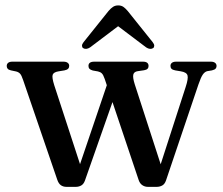

<svg xmlns="http://www.w3.org/2000/svg" viewBox="-20 -702 845 727"><path d="M267.5 5.5H231.5Q219.5 5.5 210.8 -0.5Q202 -6.5 197 -21L67.5 -399Q61.5 -417.5 55.5 -423.5Q49.5 -429.5 40.5 -431.5L21.5 -435.5Q12.5 -437.5 9 -441.8Q5.5 -446 5.5 -452Q5.5 -460 11 -464.2Q16.5 -468.5 26.5 -468.5H220.5Q230.5 -468.5 236.2 -464.2Q242 -460 242 -452.5Q242 -446 238 -441.8Q234 -437.5 224 -435.5L202.5 -432Q183 -429 179.5 -419Q176 -409 185.5 -379L291 -56L268.5 -37.5L392.5 -403L427.5 -377L301.5 -18Q296.5 -4.5 287.2 0.5Q278 5.5 267.5 5.5ZM574 5.5H539.5Q528.5 5.5 519 -0.8Q509.5 -7 505 -20.5L376.5 -403Q371 -419 365.5 -424.2Q360 -429.5 351 -431.5L331.5 -435Q322.5 -437.5 318.8 -441.5Q315 -445.5 315 -452.5Q315 -468.5 337 -468.5H521.5Q542.5 -468.5 542.5 -452Q542.5 -445.5 538.5 -441.5Q534.5 -437.5 525.5 -436L501.5 -432.5Q487.5 -430.5 484.8 -419.8Q482 -409 490 -383.5L596.5 -55L574 -35.5L683 -372.5Q693.5 -404.5 690 -416.5Q686.5 -428.5 664.5 -432L643.5 -435.5Q633.5 -437.5 629.5 -441.5Q625.5 -445.5 625.5 -452.5Q625.5 -460 631 -464.2Q636.5 -468.5 646.5 -468.5H778.5Q788.5 -468.5 794.2 -464.2Q800 -460 800 -452Q800 -446.5 796.5 -442.2Q793 -438 782.5 -435.5L764.5 -432.5Q755 -430 747.8 -419.5Q740.5 -409 731.5 -382.5L608.5 -18.5Q603.5 -4.5 594 0.5Q584.5 5.5 574 5.5ZM447.5 -618H407L533.5 -522.5Q541 -517.5 548 -517Q555 -516.5 560 -520Q564 -523 564 -529Q564 -535 558 -542.5L463.5 -660.5Q454.5 -671 446.8 -676.2Q439 -681.5 427.5 -681.5Q416.5 -681.5 408.2 -676.2Q400 -671 391 -660.5L296.5 -542.5Q290.5 -535 290.5 -529Q290.5 -523 294.5 -520Q299.5 -516.5 306.5 -517Q313.5 -517.5 321 -522.5Z"/></svg>

Font: Fraunces 20pt
Style: Regular
Weight: 400
Version: Version 1.000;[b76b70a41]